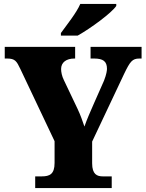

<svg xmlns="http://www.w3.org/2000/svg" viewBox="-20 -951 738 971"><path d="M288 -784V-771H373C439 -808 545 -886 568 -921V-931H386C367 -886 316 -823 288 -784ZM158 0H545V-59H500C471 -59 446 -69 446 -125V-235L608 -578C638 -640 649 -655 685 -655H696V-714H438V-655H456C501 -655 521 -641 521 -603C521 -596 519 -576 506 -543L456 -430C437 -387 419 -346 407 -311C396 -342 389 -365 372 -401L303 -546C293 -566 289 -587 289 -602C289 -636 316 -655 356 -655H360V-714H4V-655H16C56 -655 64 -642 83 -602L256 -237V-127C256 -70 231 -59 191 -59H158Z"/></svg>

Font: Noto Serif Bengali SemiCondensed Black
Style: Regular
Weight: 900
Width: 4
Designer: Juan Bruce, Universal Thirst, Indian Type Foundry and the Monotype Design Team.
Foundry: Monotype Imaging Inc.
Version: Version 2.003